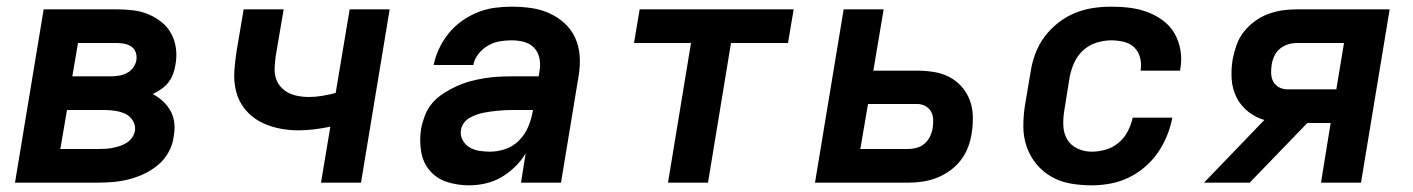

<svg xmlns="http://www.w3.org/2000/svg" viewBox="-20 -548 4240 576"><path d="M25 0 111 -520H331Q355 -520 379.5 -517Q404 -514 425.5 -505Q447 -496 465 -481.5Q483 -467 494 -446.5Q505 -426 508 -401.5Q511 -377 506 -352Q504 -339 499 -325.5Q494 -312 485 -300.5Q476 -289 463.5 -280.5Q451 -272 438 -266Q455 -257 469 -244Q483 -231 492 -214.5Q501 -198 503 -178Q505 -158 501 -138Q498 -114 486 -92Q474 -70 454.5 -53.5Q435 -37 412.5 -26.5Q390 -16 366.5 -10Q343 -4 319.5 -2Q296 0 272 0ZM197 -319H313Q324 -319 336.5 -321Q349 -323 360 -328.5Q371 -334 379 -344.5Q387 -355 389 -367Q391 -379 387.5 -390Q384 -401 375 -407.5Q366 -414 354.5 -416.5Q343 -419 331 -419H214ZM161 -101H272Q283 -101 294 -101.5Q305 -102 316 -104Q327 -106 338 -109.5Q349 -113 359 -119Q369 -125 376 -135Q383 -145 385 -156Q387 -172 378.5 -186Q370 -200 356 -206.5Q342 -213 326 -215.5Q310 -218 293 -218H181Z M943 0 971 -168Q947 -163 923 -160Q899 -157 875 -157Q844 -157 814 -163.5Q784 -170 758.5 -184Q733 -198 714.5 -221Q696 -244 688.5 -273Q681 -302 683 -333.5Q685 -365 690 -396L711 -520H831L807 -379Q805 -363 804 -346.5Q803 -330 807 -315.5Q811 -301 821 -289Q831 -277 844.5 -270Q858 -263 874 -260Q890 -257 906 -257Q926 -257 946.5 -260.5Q967 -264 987 -269L1029 -520H1149L1063 0Z M1387 8Q1353 8 1321.5 -2Q1290 -12 1269.5 -36Q1249 -60 1243.5 -93Q1238 -126 1243 -160Q1247 -181 1255 -202Q1263 -223 1277.5 -239.5Q1292 -256 1311.5 -268.5Q1331 -281 1351 -290Q1371 -299 1392 -304.5Q1413 -310 1434.5 -313.5Q1456 -317 1477 -318Q1498 -319 1518 -319H1596L1599 -338Q1602 -356 1598 -374.5Q1594 -393 1581.5 -405.5Q1569 -418 1551.5 -422.5Q1534 -427 1515 -427Q1497 -427 1479 -424Q1461 -421 1444.5 -411.5Q1428 -402 1415.5 -386.5Q1403 -371 1400 -353H1281Q1286 -378 1297.5 -402.5Q1309 -427 1326 -448Q1343 -469 1365.5 -485Q1388 -501 1413 -511Q1438 -521 1463.5 -524.5Q1489 -528 1514 -528Q1544 -528 1573 -524Q1602 -520 1627.5 -508.5Q1653 -497 1673.5 -478.5Q1694 -460 1705.5 -434.5Q1717 -409 1719 -380Q1721 -351 1716 -321L1663 0H1543L1557 -88Q1544 -66 1525 -47.5Q1506 -29 1483.5 -16Q1461 -3 1436 2.5Q1411 8 1387 8ZM1450 -93Q1473 -93 1496.5 -101Q1520 -109 1537.5 -127Q1555 -145 1564.5 -167.5Q1574 -190 1578 -213L1579 -218H1518Q1508 -218 1497 -217.5Q1486 -217 1475 -216Q1464 -215 1453 -213.5Q1442 -212 1431.5 -210Q1421 -208 1410 -204Q1399 -200 1389 -194.5Q1379 -189 1372 -179.5Q1365 -170 1363 -159Q1360 -143 1367.5 -128.5Q1375 -114 1388.5 -106Q1402 -98 1418 -95.5Q1434 -93 1450 -93Z M1984 0 2053 -419H1882L1899 -520H2361L2344 -419H2173L2104 0Z M2425 0 2511 -520H2631L2600 -336H2732Q2757 -336 2782 -332Q2807 -328 2828 -317Q2849 -306 2865 -288Q2881 -270 2889.5 -247Q2898 -224 2898.5 -198.5Q2899 -173 2895 -148Q2892 -127 2884 -106Q2876 -85 2862 -67Q2848 -49 2829 -35.5Q2810 -22 2789 -14Q2768 -6 2746.5 -3Q2725 0 2704 0ZM2561 -101H2704Q2717 -101 2730 -104.5Q2743 -108 2753.5 -117Q2764 -126 2770 -138.5Q2776 -151 2778 -164Q2780 -177 2779.5 -190Q2779 -203 2773 -213.5Q2767 -224 2756 -230Q2745 -236 2732 -236H2584Z M3255 8Q3222 8 3191 2.5Q3160 -3 3134 -18Q3108 -33 3089 -56Q3070 -79 3060 -108Q3050 -137 3050 -169Q3050 -201 3055 -233L3072 -333Q3076 -360 3086 -387Q3096 -414 3113.5 -437.5Q3131 -461 3154.5 -479.5Q3178 -498 3205 -509Q3232 -520 3259.5 -524Q3287 -528 3314 -528Q3343 -528 3370.5 -524.5Q3398 -521 3423 -511.5Q3448 -502 3469.5 -486Q3491 -470 3504 -447Q3517 -424 3521.5 -396.5Q3526 -369 3521 -341Q3521 -340 3520.5 -338.5Q3520 -337 3520 -336H3402Q3402 -337 3402 -337.5Q3402 -338 3402 -338Q3405 -358 3400 -376Q3395 -394 3382.5 -406Q3370 -418 3351.5 -422.5Q3333 -427 3314 -427Q3292 -427 3269.5 -420Q3247 -413 3229.5 -397Q3212 -381 3202.5 -359.5Q3193 -338 3189 -317L3173 -217Q3169 -194 3170 -171Q3171 -148 3181.5 -130Q3192 -112 3212 -102.5Q3232 -93 3255 -93Q3276 -93 3297 -99Q3318 -105 3335.5 -119.5Q3353 -134 3363.5 -154.5Q3374 -175 3378 -195H3497Q3492 -168 3481 -141Q3470 -114 3453.5 -90Q3437 -66 3414 -46.5Q3391 -27 3364.5 -14.5Q3338 -2 3310 3Q3282 8 3255 8Z M3592 0 3773 -188Q3746 -196 3724 -213.5Q3702 -231 3689.5 -256Q3677 -281 3675 -310.5Q3673 -340 3678 -370Q3682 -391 3689.5 -412.5Q3697 -434 3711 -452Q3725 -470 3744 -484Q3763 -498 3784.5 -506Q3806 -514 3827.5 -517Q3849 -520 3871 -520H4149L4063 0H3943L3972 -179H3902L3729 0ZM3842 -280H3989L4012 -419H3871Q3858 -419 3844.5 -415Q3831 -411 3820 -402Q3809 -393 3803 -380Q3797 -367 3795 -354Q3793 -340 3793.5 -327Q3794 -314 3800 -303Q3806 -292 3817.5 -286Q3829 -280 3842 -280Z"/></svg>

Font: Iosevka SS04 Extended Oblique
Style: Bold
Weight: 700
Width: 7
Italic angle: -9°
Monospace: yes
Designer: Belleve Invis
Foundry: Belleve Invis
Version: Version 19.0.0; ttfautohint (v1.8.4)